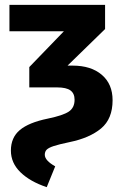

<svg xmlns="http://www.w3.org/2000/svg" viewBox="-20 -551 505 793"><path d="M25 71Q25 17 62 -14Q99 -45 177 -61Q240 -74 264 -90Q288 -106 288 -139Q288 -165 271 -177.5Q254 -190 216 -190H101V-274L244 -422H19V-531H414V-431L259 -280H280Q356 -280 400.5 -242Q445 -204 445 -137Q445 -60 397.5 -20.5Q350 19 267 36Q224 45 202.5 52Q181 59 173 67Q165 75 165 88Q165 112 208 136L173 222Q104 199 64.5 160.5Q25 122 25 71Z"/></svg>

Font: Fira Sans Condensed
Style: Bold
Weight: 700
Width: 3
Designer: bBox Type GmbH & Carrois Corporate GbR & Edenspiekermann AG
Foundry: bBox Type GmbH & Carrois Corporate GbR & Edenspiekermann AG
Version: Version 4.301